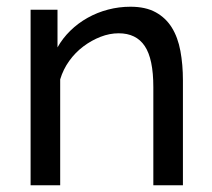

<svg xmlns="http://www.w3.org/2000/svg" viewBox="-20 -551 630 571"><path d="M524 0H436V-292Q436 -376 410.5 -414Q385 -452 333 -452Q306 -452 279 -441.5Q252 -431 228 -413Q204 -395 186 -370Q168 -345 159 -315V0H71V-522H151V-410Q166 -437 189 -459.5Q212 -482 240.5 -498Q269 -514 301.5 -522.5Q334 -531 368 -531Q413 -531 443 -514.5Q473 -498 491 -469Q509 -440 516.5 -399.5Q524 -359 524 -312Z"/></svg>

Font: Rising Sun
Style: Regular
Weight: 400
Designer: Matt McInerney, Pablo Impallari, Rodrigo Fuenzalida (Raleway font), Stephen Hutchings (Greek), Cristiano Sobral (main ch
Foundry: The Rising Sun Project Authors
Version: Version 4.327; ttfautohint (v1.8.4.7-5d5b-dirty)